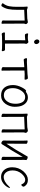

<svg xmlns="http://www.w3.org/2000/svg" viewBox="1377 -2110 746 3540"><g transform="rotate(90 1750.0 -340.0)"><path d="M94 3Q91 7 79 7Q67 7 53.5 -2Q40 -11 40 -15L42 -23Q84 -76 95 -137.5Q106 -199 106 -281V-387Q106 -417 103.5 -438Q101 -459 101 -468Q101 -477 114.5 -477Q128 -477 161 -464L321 -470Q345 -472 360.5 -476.5Q376 -481 387.5 -481Q399 -481 412 -467Q425 -453 425 -445Q425 -437 420 -427.5Q415 -418 415 -402Q415 -84 416.5 -48Q418 -12 418 0Q418 4 403 4Q388 4 372.5 -3Q357 -10 357 -19Q357 -43 359 -81V-422L161 -413V-291Q161 -185 147.5 -119Q134 -53 94 3Z M607 1Q594 1 586 -15.5Q578 -32 578 -45Q578 -58 588 -58L628 -57L721 -58Q722 -110 722 -427V-433Q681 -427 658 -427Q635 -427 623 -426.5Q611 -426 603.5 -443.5Q596 -461 596 -473.5Q596 -486 604 -486Q638 -480 677.5 -480Q717 -480 752 -490Q771 -490 784 -464Q789 -454 789 -448.5Q789 -443 786 -436.5Q783 -430 783 -416Q783 -129 784 -59H789Q884 -59 896.5 -59.5Q909 -60 916.5 -42.5Q924 -25 923.5 -13Q923 -1 916 0Q881 -6 781 -6Q681 -6 652 -4ZM707 -649.5Q707 -667 717.5 -680Q728 -693 747 -693Q766 -693 779.5 -674Q793 -655 793 -637.5Q793 -620 782 -607.5Q771 -595 752.5 -595Q734 -595 720.5 -613.5Q707 -632 707 -649.5Z M1283 0Q1283 5 1267 5Q1251 5 1234.5 -2Q1218 -9 1218 -18L1219 -88V-415Q1137 -411 1114.5 -407.5Q1092 -404 1081 -404Q1070 -404 1061.5 -421.5Q1053 -439 1053 -452Q1053 -465 1063 -465L1127 -463L1347 -474Q1369 -476 1391 -479L1422 -481Q1433 -481 1441 -463.5Q1449 -446 1449 -433Q1449 -420 1441 -420L1348 -422L1280 -418V-413Q1280 -89 1281.5 -51.5Q1283 -14 1283 0ZM1391 -479H1392Z M1896 -70Q1836 13 1741 13Q1646 13 1597 -46.5Q1548 -106 1548 -207Q1548 -285 1592 -371Q1610 -406 1628 -427.5Q1646 -449 1655.5 -449Q1665 -449 1667 -446L1669 -440Q1717 -481 1777 -481Q1879 -481 1928 -372Q1949 -320 1949 -235.5Q1949 -151 1896 -70ZM1736 -38Q1825 -38 1872 -139Q1893 -186 1893 -258Q1893 -330 1863 -380.5Q1833 -431 1766.5 -431Q1700 -431 1652.5 -360Q1605 -289 1605 -206Q1605 -123 1639.5 -80.5Q1674 -38 1736 -38ZM1928 -372Z M2137 1Q2137 5 2122 5Q2107 5 2092 -2Q2077 -9 2077 -18Q2077 -43 2078 -81V-386Q2078 -432 2076 -445L2075 -465Q2075 -470 2077 -474Q2080 -476 2093.5 -476Q2107 -476 2133 -463L2324 -470Q2342 -471 2359 -476Q2376 -481 2389.5 -481Q2403 -481 2416.5 -466Q2430 -451 2430 -442.5Q2430 -434 2425.5 -424.5Q2421 -415 2421 -402Q2421 -84 2422.5 -48Q2424 -12 2424 0Q2424 4 2409 4Q2394 4 2379 -3Q2364 -10 2364 -19Q2364 -44 2366 -82V-422L2134 -412V-407Q2134 -100 2135.5 -67Q2137 -34 2137 1ZM2075 -465Z M2931 1Q2931 5 2916 5Q2901 5 2886 -2Q2871 -9 2871 -18Q2871 -43 2872 -81V-386L2863 -369Q2755 -180 2655 -29Q2646 -16 2639.5 -4Q2633 8 2618.5 8Q2604 8 2587.5 -5Q2571 -18 2571 -31Q2574 -62 2574 -218Q2574 -374 2573.5 -395Q2573 -416 2572 -438.5Q2571 -461 2571 -471Q2571 -476 2586 -476Q2601 -476 2616 -469Q2631 -462 2631 -453L2630 -394Q2629 -376 2629 -102V-86L2638 -99Q2740 -250 2853 -452Q2856 -455 2862.5 -469.5Q2869 -484 2900 -474Q2913 -469 2922 -462.5Q2931 -456 2931 -452L2928 -415Q2928 -83 2929.5 -47Q2931 -11 2931 1ZM2862 -471Q2862 -471 2863 -471Z M3237 -35Q3331 -35 3420 -136Q3433 -150 3440 -150Q3447 -150 3447 -144.5Q3447 -139 3435 -114.5Q3423 -90 3397.5 -61Q3372 -32 3332.5 -9.5Q3293 13 3241.5 13Q3190 13 3151 -11.5Q3112 -36 3088 -82.5Q3064 -129 3064 -194Q3064 -307 3137 -396Q3212 -481 3294 -481Q3361 -481 3396 -443Q3422 -415 3422 -401.5Q3422 -388 3409.5 -374Q3397 -360 3388.5 -360Q3380 -360 3378 -367Q3367 -397 3345.5 -414.5Q3324 -432 3296 -432Q3241 -432 3181 -364Q3122 -292 3122 -199Q3122 -145 3139.5 -108.5Q3157 -72 3184 -53.5Q3211 -35 3237 -35ZM3378 -367Z"/></g></svg>

Font: LXGW WenKai Mono TC Light
Style: Regular
Weight: 300
Designer: LXGW / Fontworks Inc.
Foundry: LXGW / Fontworks Inc.
Version: Version 1.330